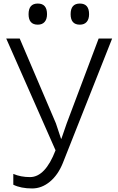

<svg xmlns="http://www.w3.org/2000/svg" viewBox="-20 -847 667 1082"><path d="M536 -630H612L334 72Q307 139 261 177Q215 215 161 215Q98 215 55 194V133Q97 151 149 151Q235 151 293 0L15 -630H91L295 -152L324 -65H326L356 -152ZM245 -767Q245 -739 231.5 -723.5Q218 -708 193 -708Q141 -708 141 -767Q141 -827 193 -827Q245 -827 245 -767ZM482 -767Q482 -739 468.5 -723.5Q455 -708 430 -708Q378 -708 378 -767Q378 -827 430 -827Q482 -827 482 -767Z"/></svg>

Font: Sinkin Sans 300 Light
Style: Regular
Weight: 300
Designer: Keith Bates
Foundry: K-Type
Version: Sinkin Sans (version 1.0)  by Keith Bates   •   © 2014   www